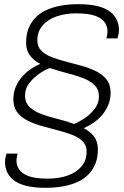

<svg xmlns="http://www.w3.org/2000/svg" viewBox="-20 -718 596 920"><path d="M199 182Q142 182 104 172Q66 162 44.5 144.5Q23 127 13.5 105Q4 83 4 59Q4 49 6 38.5Q8 28 11 18H64Q63 24 61 34Q59 44 59 53Q59 72 70.5 92Q82 112 114.5 125Q147 138 210 138Q261 138 303 123.5Q345 109 370 80Q395 51 395 8Q395 -22 376 -41Q357 -60 325.5 -72Q294 -84 257 -93.5Q220 -103 182.5 -113.5Q145 -124 113.5 -139.5Q82 -155 63 -179.5Q44 -204 44 -242Q44 -271 53.5 -296.5Q63 -322 80.5 -344Q98 -366 121.5 -383Q145 -400 173 -412Q142 -428 123.5 -452.5Q105 -477 105 -514Q105 -551 116 -580Q127 -609 148 -631.5Q169 -654 199.5 -668.5Q230 -683 269 -690.5Q308 -698 355 -698Q412 -698 450 -688Q488 -678 509.5 -660.5Q531 -643 540.5 -621Q550 -599 550 -575Q550 -565 548 -554.5Q546 -544 543 -534H490Q492 -540 493.5 -550Q495 -560 495 -569Q495 -589 483.5 -608.5Q472 -628 439.5 -641Q407 -654 344 -654Q294 -654 251.5 -639.5Q209 -625 184 -596Q159 -567 159 -524Q159 -494 178 -475Q197 -456 228.5 -444Q260 -432 297.5 -422.5Q335 -413 372 -402.5Q409 -392 440.5 -376.5Q472 -361 491 -336.5Q510 -312 510 -274Q510 -245 500.5 -219.5Q491 -194 473.5 -172Q456 -150 432.5 -133Q409 -116 381 -104Q412 -88 430.5 -64Q449 -40 449 -2Q449 35 438 64Q427 93 406 115.5Q385 138 354.5 152.5Q324 167 285 174.5Q246 182 199 182ZM335 -124Q354 -131 382 -149Q410 -167 432 -194.5Q454 -222 454 -256Q454 -290 432 -311Q410 -332 374.5 -345Q339 -358 298 -368.5Q257 -379 219 -392Q200 -386 172 -367.5Q144 -349 122 -322Q100 -295 100 -260Q100 -226 122 -205Q144 -184 179.5 -171Q215 -158 256 -148Q297 -138 335 -124Z"/></svg>

Font: Archivo SemiBold Thin
Style: Italic
Weight: 250
Italic angle: -10°
Version: Version 2.001